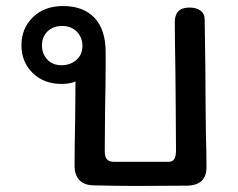

<svg xmlns="http://www.w3.org/2000/svg" viewBox="-20 -615 787 636"><path d="M662 -177Q664 -103 664 -61Q664 -1 599 0L428 1Q376 1 290 -1Q257 -2 242 -19.5Q227 -37 227 -65Q227 -125 229 -221L230 -345Q211 -337 184 -337Q125 -337 88 -373.5Q51 -410 51 -465Q51 -521 89 -558Q127 -595 189 -595Q256 -595 293 -556Q330 -517 330 -441V-400Q330 -343 328 -247L327 -115Q327 -95 334.5 -87Q342 -79 358 -79H538Q552 -79 557.5 -88.5Q563 -98 563 -118L562 -269L561 -382Q559 -498 559 -542Q559 -590 608 -590Q630 -590 644 -580Q658 -570 658 -550Q661 -373 661 -270ZM184 -399Q213 -399 233 -416.5Q253 -434 253 -463Q253 -491 234.5 -510Q216 -529 186 -529Q156 -529 137.5 -511Q119 -493 119 -464Q119 -437 136.5 -418Q154 -399 184 -399Z"/></svg>

Font: Mali Medium
Style: Regular
Weight: 500
Version: Version 1.000; ttfautohint (v1.6)